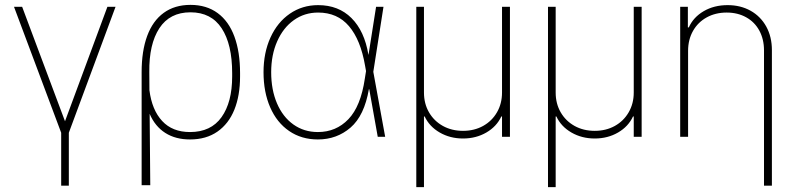

<svg xmlns="http://www.w3.org/2000/svg" viewBox="-20 -558 3248 783"><path d="M70.3 -530.3 245.1 -63.5 418 -530.3H451.2L260.7 -16.6V199.2H229.5V-16.6L37.1 -530.3Z M756.8 -538.1Q822.3 -538.1 867.7 -504.6Q913.1 -471.2 936 -408.7Q959 -346.2 959 -259.8V-246.1Q959 -168.5 935.8 -110.8Q912.6 -53.2 866.7 -21.2Q820.8 10.7 754.9 10.7Q695.8 10.7 654.1 -15.9Q612.3 -42.5 590.3 -93.8L592.8 197.3H557.6V-263.7Q557.6 -350.1 580.3 -411.6Q603 -473.1 647.7 -505.6Q692.4 -538.1 756.8 -538.1ZM589.4 -189.9Q599.6 -109.4 641.4 -64.5Q683.1 -19.5 754.9 -19.5Q840.3 -19.5 883.5 -80.3Q926.8 -141.1 926.8 -246.1V-259.8Q926.8 -377.4 884 -442.6Q841.3 -507.8 756.8 -507.8Q672.4 -507.8 629.9 -442.9Q587.4 -377.9 588.9 -263.7Z M1054.7 -263.7Q1054.7 -342.8 1083 -405Q1111.3 -467.3 1162.1 -502.2Q1212.9 -537.1 1277.3 -537.1Q1360.4 -537.1 1413.3 -484.4Q1466.3 -431.6 1482.4 -335H1482.9L1513.7 -530.3H1543.9L1502.4 -265.1L1550.8 0H1520.5L1485.8 -194.3H1484.4Q1465.8 -86.4 1409.7 -37.8Q1353.5 10.7 1276.4 10.7Q1209.5 10.7 1159.2 -23.7Q1108.9 -58.1 1081.8 -120.4Q1054.7 -182.6 1054.7 -263.7ZM1276.4 -19.5Q1350.6 -19.5 1400.9 -72Q1451.2 -124.5 1467.8 -237.3L1472.7 -268.1L1468.8 -290Q1450.7 -395.5 1403.3 -451.2Q1356 -506.8 1277.3 -506.8Q1221.7 -506.8 1178.2 -475.8Q1134.8 -444.8 1110.4 -389.4Q1085.9 -334 1085.9 -263.7Q1085.9 -191.9 1109.6 -136.5Q1133.3 -81.1 1176.5 -50.3Q1219.7 -19.5 1276.4 -19.5Z M1677.7 -530.3H1709V-180.7Q1709 -135.3 1729.5 -99.9Q1750 -64.5 1786.1 -44.4Q1822.3 -24.4 1868.2 -24.4Q1914.1 -24.4 1950.2 -44.4Q1986.3 -64.5 2006.8 -100.1Q2027.3 -135.7 2027.3 -180.7V-530.3H2059.6V0H2027.3V-83H2024.4Q2005.4 -42 1963.4 -17.6Q1921.4 6.8 1868.2 6.8Q1815.4 6.8 1773.2 -17.6Q1731 -42 1711.9 -83H1709V205.1H1677.7Z M2214.8 -530.3H2246.1V-180.7Q2246.1 -135.3 2266.6 -99.9Q2287.1 -64.5 2323.2 -44.4Q2359.4 -24.4 2405.3 -24.4Q2451.2 -24.4 2487.3 -44.4Q2523.4 -64.5 2543.9 -100.1Q2564.5 -135.7 2564.5 -180.7V-530.3H2596.7V0H2564.5V-83H2561.5Q2542.5 -42 2500.5 -17.6Q2458.5 6.8 2405.3 6.8Q2352.5 6.8 2310.3 -17.6Q2268.1 -42 2249 -83H2246.1V205.1H2214.8Z M2786.1 0H2753.9V-530.3H2785.2V-446.3H2789.1Q2807.6 -487.8 2849.9 -512.5Q2892.1 -537.1 2947.3 -537.1Q3000 -537.1 3041 -514.2Q3082 -491.2 3105 -449.5Q3127.9 -407.7 3127.9 -353.5V199.2H3095.7V-352.5Q3095.7 -397.9 3076.7 -433.1Q3057.6 -468.3 3022.9 -487.5Q2988.3 -506.8 2943.4 -506.8Q2897.9 -506.8 2862.1 -487.1Q2826.2 -467.3 2806.2 -431.9Q2786.1 -396.5 2786.1 -350.6Z"/></svg>

Font: Pretendard JP Thin
Style: Regular
Weight: 100
Designer: Base glyphs from Inter by Rasmus Andersson; Hangeul glyphs from Noto Sans CJK(Source Han Sans) by Jang Soo-young and Kan
Foundry: Kil Hyung-jin
Version: Version 1.309